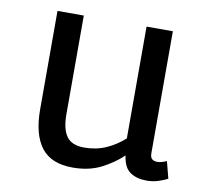

<svg xmlns="http://www.w3.org/2000/svg" viewBox="-66 -603 749 690"><g transform="rotate(10 308.5 -257.5)"><path d="M511 -85Q511 -69 518.5 -63.5Q526 -58 537 -58Q545 -58 554 -60.5Q563 -63 571 -67L587 -5Q571 3 552 9Q533 15 510 15Q475 15 451 -1Q427 -17 421 -61Q390 -31 345.5 -8Q301 15 241 15Q162 15 126 -32.5Q90 -80 90 -171V-530H186V-170Q186 -116 205 -89.5Q224 -63 269 -63Q313 -63 349 -79Q385 -95 415 -122V-530H511Z"/></g></svg>

Font: Orienta
Style: Regular
Weight: 400
Designer: Eduardo Rodriguez Tunni
Foundry: Eduardo Rodriguez Tunni
Version: Version 1.001